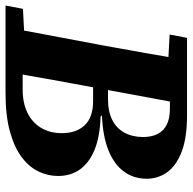

<svg xmlns="http://www.w3.org/2000/svg" viewBox="-28 -676 697 695"><g transform="rotate(90 320.5 -328.5)"><path d="M-7 0 5 -63 135 -70H150L144 0ZM71 0 138 -356Q152 -431 165 -506.5Q178 -582 191 -657H352L286 -301Q272 -226 258.5 -150.5Q245 -75 232 0ZM98 -594 110 -657H253L246 -587H230ZM163 0 168 -62H296Q347 -62 382.5 -80Q418 -98 436.5 -130Q455 -162 455 -203Q455 -257 426 -287Q397 -317 339 -317H221L226 -371H333Q377 -371 407.5 -386.5Q438 -402 453.5 -431Q469 -460 469 -498Q469 -529 458 -550.5Q447 -572 424.5 -583.5Q402 -595 367 -595H276L281 -657H390Q472 -657 522.5 -637.5Q573 -618 596.5 -585Q620 -552 620 -511Q620 -464 594 -428.5Q568 -393 517 -372.5Q466 -352 390 -349L396 -344Q466 -342 513.5 -323Q561 -304 585.5 -270.5Q610 -237 610 -190Q610 -154 594 -120Q578 -86 542.5 -59Q507 -32 449.5 -16Q392 0 309 0Z"/></g></svg>

Font: Source Serif 4
Style: Bold Italic
Weight: 700
Italic angle: -12°
Designer: Frank Grießhammer
Foundry: Adobe Systems Incorporated
Version: Version 4.004;hotconv 1.0.116;makeotfexe 2.5.65601